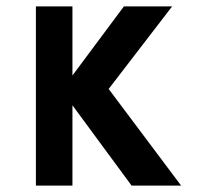

<svg xmlns="http://www.w3.org/2000/svg" viewBox="-20 -573 640 599"><path d="M206 -244.5V6H92V-553H206V-337.5L366.5 -553H517L319 -295.5L545 6H390.5Z"/></svg>

Font: JuliaMono ExtraBold
Style: Regular
Weight: 800
Monospace: yes
Designer: cormullion
Foundry: corm
Version: Version 0.055; ttfautohint (v1.8.4)